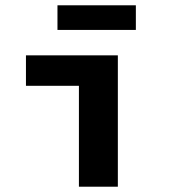

<svg xmlns="http://www.w3.org/2000/svg" viewBox="-20 -705 640 725"><path d="M278 0V-381H78V-496H425V0ZM197 -592V-685H493V-592Z"/></svg>

Font: Source Code Pro ExtraLight
Style: Bold
Weight: 700
Monospace: yes
Version: Version 1.018;hotconv 1.0.116;makeotfexe 2.5.65601